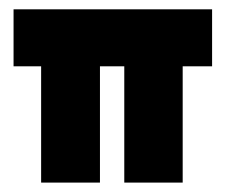

<svg xmlns="http://www.w3.org/2000/svg" viewBox="-20 -388 483 408"><path d="M8.8 -368.2H430.7V-247.1H368.2V0H244.1V-247.1H192.4V0H67.4V-247.1H8.8Z"/></svg>

Font: Josefin Sans CFJ
Style: Bold
Weight: 700
Designer: Santiago Orozco
Foundry: Typemade
Version: Version 2.001